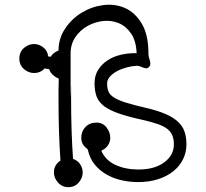

<svg xmlns="http://www.w3.org/2000/svg" viewBox="-20 -735 851 794"><path d="M751 -138Q751 -105 737 -76.5Q723 -48 697 -27Q671 -6 634 6Q597 18 551 18Q519 18 485.5 11Q452 4 423 -12Q394 -28 372.5 -53.5Q351 -79 343 -117L333 -126Q316 -141 316 -165Q316 -192 333.5 -210Q351 -228 379 -228Q405 -228 420.5 -208Q436 -188 436 -165Q436 -148 426 -133.5Q416 -119 399 -112Q416 -72 457.5 -53Q499 -34 553 -34Q619 -34 659 -63.5Q699 -93 699 -138Q699 -158 693.5 -173Q688 -188 674 -200Q660 -212 635 -221Q610 -230 571 -239Q511 -252 472 -265.5Q433 -279 410.5 -296Q388 -313 379.5 -336Q371 -359 371 -391Q371 -422 385.5 -445.5Q400 -469 424 -485Q448 -501 479.5 -508.5Q511 -516 545 -515Q543 -566 522 -596.5Q501 -627 470.5 -639.5Q440 -652 405.5 -648Q371 -644 341 -627Q311 -610 291.5 -581Q272 -552 272 -515Q272 -443 272 -404.5Q272 -366 272 -350.5Q272 -335 272.5 -337.5Q273 -340 273 -349.5Q273 -359 273.5 -370.5Q274 -382 274 -384.5Q274 -387 274 -376Q274 -365 274 -329Q274 -260 276 -197.5Q278 -135 282 -78Q302 -71 312 -55Q322 -39 322 -22Q322 1 305.5 20Q289 39 263 39Q237 39 220 20Q203 1 203 -22Q203 -53 230 -71Q226 -128 224 -190Q222 -252 222 -321Q222 -343 222 -365Q222 -387 223 -410Q210 -415 199 -425Q188 -435 183 -449L164 -452L163 -450Q146 -433 121 -433Q98 -433 79 -449.5Q60 -466 60 -493Q60 -520 79 -536.5Q98 -553 121 -553Q141 -553 159 -539Q177 -525 179 -502L189 -500L197 -510Q208 -521 222 -526Q222 -576 249.5 -617Q277 -658 318.5 -683Q360 -708 408 -714Q456 -720 497.5 -701.5Q539 -683 566.5 -637Q594 -591 594 -511Q594 -503 596.5 -495.5Q599 -488 600.5 -481.5Q602 -475 601.5 -468.5Q601 -462 595 -457Q590 -452 584 -452.5Q578 -453 572 -455.5Q566 -458 559 -460.5Q552 -463 546 -463Q525 -462 503 -456Q481 -450 463.5 -440.5Q446 -431 434.5 -418Q423 -405 423 -390Q423 -370 428.5 -356.5Q434 -343 451 -332Q468 -321 499.5 -311Q531 -301 583 -289Q631 -278 663.5 -264Q696 -250 715.5 -232Q735 -214 743 -191Q751 -168 751 -138Z"/></svg>

Font: Nelagoney
Style: Regular
Weight: 400
Designer: Kanati
Foundry: Kanati and Michael Everson
Version: Version 2.000